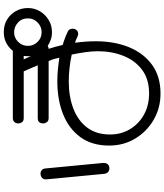

<svg xmlns="http://www.w3.org/2000/svg" viewBox="55 -832 889 1040"><g transform="rotate(-90 500.0 -311.5)"><path d="M514 113Q436 113 372 76Q308 39 270 -24Q232 -87 232 -165Q232 -259 278 -321.5Q324 -384 402.5 -415Q481 -446 580 -446Q611 -446 643 -443Q675 -440 708 -435Q705 -449 702 -460Q699 -471 690 -493H381Q366 -493 359 -502.5Q352 -512 352 -522Q352 -552 381 -552H667Q664 -560 656.5 -576.5Q649 -593 642.5 -608.5Q636 -624 634 -628H381Q365 -628 358.5 -637.5Q352 -647 352 -658Q352 -671 360 -679Q368 -687 381 -687H745Q785 -736 846 -736Q886 -736 915 -718Q944 -700 960.5 -670.5Q977 -641 977 -605Q977 -570 959.5 -540.5Q942 -511 912.5 -493Q883 -475 846 -475Q824 -475 805.5 -481.5Q787 -488 772 -498Q764 -493 756 -493Q762 -474 767.5 -455Q773 -436 777 -417Q785 -415 799 -410Q813 -405 827 -399.5Q841 -394 848 -390Q858 -386 861.5 -378.5Q865 -371 865 -363Q865 -350 857 -341.5Q849 -333 838 -333Q832 -333 824 -336Q810 -343 803 -345.5Q796 -348 789 -350Q793 -321 795 -292.5Q797 -264 797 -237Q797 -136 764.5 -57Q732 22 669 67.5Q606 113 514 113ZM846 -531Q876 -531 898.5 -552.5Q921 -574 921 -605Q921 -639 898 -659.5Q875 -680 846 -680Q815 -680 793.5 -658Q772 -636 772 -605Q772 -575 793.5 -553Q815 -531 846 -531ZM717 -589Q716 -591 716 -600Q716 -608 716.5 -617.5Q717 -627 718 -628H699ZM107 -164Q97 -164 89 -171Q81 -178 79 -191L49 -505Q48 -522 58 -529.5Q68 -537 80 -537Q91 -537 99 -530Q107 -523 108 -511L138 -197Q138 -164 107 -164ZM515 51Q592 51 642.5 13Q693 -25 718 -88Q743 -151 743 -226Q743 -258 738 -293Q733 -328 725 -368Q688 -376 651 -380Q614 -384 579 -384Q497 -384 432 -359Q367 -334 329.5 -284.5Q292 -235 292 -160Q292 -101 320.5 -53Q349 -5 399 23Q449 51 515 51Z"/></g></svg>

Font: Hachi Maru Pop
Style: Regular
Weight: 400
Designer: Nontynet
Foundry: Nontynet
Version: Version 1.300